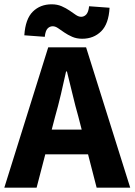

<svg xmlns="http://www.w3.org/2000/svg" viewBox="-26 -872 625 892"><path d="M-6 0 198 -652H374L579 0H423L338 -330Q324 -379 311 -434Q298 -489 285 -540H281Q270 -489 257 -434Q244 -379 230 -330L144 0ZM128 -155V-270H442V-155ZM356 -692Q330 -692 309.5 -701Q289 -710 273 -721Q257 -732 244 -741Q231 -750 219 -750Q205 -750 195 -739.5Q185 -729 182 -701L87 -708Q92 -784 126.5 -818Q161 -852 214 -852Q240 -852 260.5 -843Q281 -834 297 -823Q313 -812 326 -803Q339 -794 351 -794Q365 -794 375 -805Q385 -816 388 -843L483 -836Q479 -761 444 -726.5Q409 -692 356 -692Z"/></svg>

Font: Source Sans 3 ExtraLight
Style: Bold
Weight: 700
Version: Version 3.052;hotconv 1.1.0;makeotfexe 2.6.0